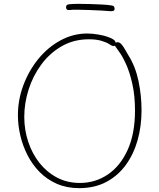

<svg xmlns="http://www.w3.org/2000/svg" viewBox="-20 -957 824 997"><path d="M541 -765Q561 -758 571 -750.5Q581 -743 581 -730Q581 -727 579.5 -723.5Q578 -720 574 -718.5Q570 -717 563.5 -719Q557 -721 547 -728Q534 -737 507 -745Q480 -753 442 -753Q363 -753 300.5 -717Q238 -681 194.5 -622Q151 -563 128.5 -492Q106 -421 106 -350Q106 -283 126.5 -221Q147 -159 185 -111Q223 -63 276 -35Q329 -7 395 -7Q475 -7 540 -51Q605 -95 643 -179Q681 -263 681 -383Q681 -459 667.5 -520Q654 -581 634.5 -624Q615 -667 598 -689Q585 -708 580 -714.5Q575 -721 575 -728Q575 -729 576 -731Q577 -733 579 -734.5Q581 -736 584 -737Q587 -738 591 -738Q603 -737 613 -724.5Q623 -712 631 -697Q639 -682 646 -671Q683 -613 699 -537Q715 -461 715 -384Q715 -302 694.5 -229Q674 -156 633 -100Q592 -44 531.5 -12Q471 20 391 20Q327 20 275.5 -2.5Q224 -25 186 -63.5Q148 -102 123 -151Q98 -200 85.5 -253.5Q73 -307 73 -359Q73 -439 101.5 -515Q130 -591 179.5 -651.5Q229 -712 294.5 -747.5Q360 -783 433 -783Q460 -783 491.5 -777.5Q523 -772 541 -765ZM340 -905Q330 -904 326.5 -908.5Q323 -913 323 -920Q323 -927 327 -930.5Q331 -934 340 -935Q358 -937 387 -937Q416 -937 448.5 -936Q481 -935 510 -933.5Q539 -932 557 -929Q568 -928 571.5 -923.5Q575 -919 575 -911Q575 -904 569.5 -901Q564 -898 552 -899Q531 -901 502.5 -902.5Q474 -904 443 -905Q412 -906 385 -906.5Q358 -907 340 -905Z"/></svg>

Font: Playpen Sans Thin
Style: Regular
Weight: 250
Designer: Laura Meseguer, Veronika Burian, José Scaglione
Foundry: TypeTogether
Version: Version 1.001